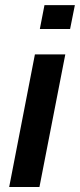

<svg xmlns="http://www.w3.org/2000/svg" viewBox="-20 -745 318 765"><path d="M278.3 -724.6 259.3 -629.4H138.7L157.2 -724.6ZM240.2 -528.3 137.2 0H16.6L119.1 -528.3Z"/></svg>

Font: Arimo SemiBold
Style: Italic
Weight: 600
Italic angle: -12°
Version: Version 1.33